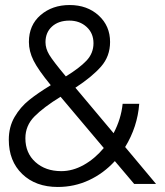

<svg xmlns="http://www.w3.org/2000/svg" viewBox="-20 -732 656 764"><path d="M514 0 437 -91Q392 -42 334 -15Q276 12 210 12Q122 12 68.5 -39.5Q15 -91 15 -176Q15 -227 38 -266.5Q61 -306 96 -334Q131 -362 182 -393Q132 -454 113.5 -491Q95 -528 95 -565Q95 -632 141.5 -672Q188 -712 257 -712Q327 -712 372.5 -670.5Q418 -629 418 -565Q418 -508 382 -467Q346 -426 280 -383L432 -202Q462 -259 468 -319H534Q527 -227 478 -147L601 0ZM242 -428Q296 -461 324 -490.5Q352 -520 352 -560Q352 -600 324.5 -625Q297 -650 256 -650Q213 -650 187 -626.5Q161 -603 161 -564Q161 -539 176 -514Q191 -489 242 -428ZM393 -143 221 -347Q153 -305 117 -268.5Q81 -232 81 -182Q81 -123 121 -87Q161 -51 224 -51Q269 -51 313 -75.5Q357 -100 393 -143Z"/></svg>

Font: Overpass Mono Light
Style: Regular
Weight: 300
Monospace: yes
Designer: Delve Withrington, Dave Bailey
Foundry: Delve Fonts
Version: Version 1.000;DELV;Overpass